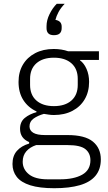

<svg xmlns="http://www.w3.org/2000/svg" viewBox="-20 -783 569 1015"><path d="M513 60Q513 112 485 146Q457 180 402 196Q347 212 267 212Q189 212 140 196.5Q91 181 68.5 152Q46 123 46 84Q46 41 69.5 14.5Q93 -12 134 -24V-32Q110 -42 98 -59.5Q86 -77 86 -102Q86 -139 111 -159.5Q136 -180 173 -190V-194Q128 -215 103 -254.5Q78 -294 78 -350Q78 -402 101 -441Q124 -480 166 -502Q208 -524 264 -524Q285 -524 304 -521Q323 -518 340 -512H503V-466H403V-464Q424 -449 437.5 -418.5Q451 -388 451 -350Q451 -298 428 -258.5Q405 -219 363 -197Q321 -175 265 -175Q251 -175 238 -177Q225 -179 212 -181Q180 -172 158 -156.5Q136 -141 136 -115Q136 -93 156 -81Q176 -69 218 -69H337Q429 -69 471 -34.5Q513 0 513 60ZM265 -222Q324 -222 357.5 -251.5Q391 -281 391 -334V-366Q391 -419 357.5 -448.5Q324 -478 265 -478Q206 -478 172.5 -448.5Q139 -419 139 -366V-334Q139 -281 172.5 -251.5Q206 -222 265 -222ZM458 64Q458 27 431.5 5.5Q405 -16 337 -16H171Q138 -5 119 17Q100 39 100 72Q100 112 133 138.5Q166 165 233 165H297Q371 165 414.5 140.5Q458 116 458 64ZM265 -597Q245 -597 235.5 -606.5Q226 -616 226 -634V-645Q226 -676 242 -708.5Q258 -741 280 -763H322Q301 -741 289.5 -719.5Q278 -698 273 -678Q290 -675 298 -666Q306 -657 306 -643V-634Q306 -616 296 -606.5Q286 -597 265 -597Z"/></svg>

Font: IBM Plex Sans Light
Style: Regular
Weight: 300
Designer: Mike Abbink, Paul van der Laan, Pieter van Rosmalen
Foundry: Bold Monday
Version: Version 3.201